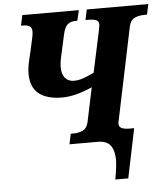

<svg xmlns="http://www.w3.org/2000/svg" viewBox="-60 -768 900 1032"><g transform="rotate(-5 389.5 -252.0)"><path d="M533 104Q533 56 513 28Q493 0 443 0H291L303 -56H315Q349 -56 370.5 -67.5Q392 -79 399 -114L437 -295Q345 -254 275 -254Q192 -254 148.5 -289Q105 -324 105 -396Q105 -430 115 -471Q125 -512 126 -517L142 -590Q146 -608 146 -620Q146 -643 133 -650.5Q120 -658 96 -658H87L99 -714H404L391 -658H383Q356 -658 339.5 -645Q323 -632 314 -593L294 -503Q293 -497 286.5 -468.5Q280 -440 280 -418Q280 -379 297.5 -358.5Q315 -338 345 -338Q370 -338 395.5 -347Q421 -356 454 -372L502 -596Q507 -621 507 -627Q507 -646 492 -652Q477 -658 447 -658H435L447 -714H779L767 -658H755Q721 -658 698.5 -646.5Q676 -635 669 -600L569 -120Q563 -95 563 -87Q563 -70 578 -63Q593 -56 620 -56H645L590 210H520Q533 139 533 104Z"/></g></svg>

Font: Noto Serif NarrowExtraBold
Style: Italic
Weight: 800
Width: 4
Italic angle: -12°
Designer: Monotype Design Team
Foundry: Monotype Imaging Inc.
Version: Version 1.001